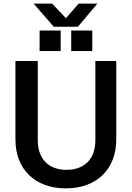

<svg xmlns="http://www.w3.org/2000/svg" viewBox="-20 -1023 725 1057"><path d="M342 14C512 14 620 -91 620 -255V-687H505V-250C505 -149 446 -88 346 -88C247 -88 188 -149 188 -250V-687H65V-255C65 -91 173 14 342 14ZM372 -742H488V-855H372ZM198 -742H314V-855H198ZM276 -876H409L516 -1003H413L343 -923L267 -1003H165Z"/></svg>

Font: Ronzino Medium
Style: Regular
Weight: 500
Designer: Nunzio Mazzaferro
Foundry: Collletttivo
Version: Version 1.000;Glyphs 3.3 (3337)